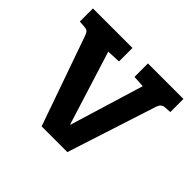

<svg xmlns="http://www.w3.org/2000/svg" viewBox="-124 -655 807 807"><g transform="rotate(45 279.0 -251.5)"><path d="M337 -503H548V-425L517 -423Q497 -421 490 -399L361 0H208L68 -398Q63 -412 57.5 -417Q52 -422 39 -423L10 -425V-503H245V-423L184 -420L287 -91H289L389 -420L337 -423Z"/></g></svg>

Font: Bree Serif
Style: Regular
Weight: 400
Designer: Veronika Burian, Jos Scaglione
Foundry: TypeTogether
Version: Version 1.002